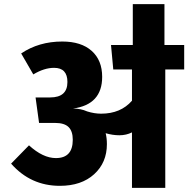

<svg xmlns="http://www.w3.org/2000/svg" viewBox="-20 -914 916 934"><path d="M876 -695V-576H784V0H622V-270Q594 -256 561 -256Q528 -256 494 -266Q500 -242 500 -213Q500 -123 438 -66.5Q376 -10 271 -10Q129 -10 34 -118L121 -207Q189 -145 252 -145Q334 -145 334 -234Q334 -276 313.5 -296Q293 -316 248 -316H170L153 -440H224Q308 -440 308 -515Q308 -584 243 -584Q195 -584 142 -552L83 -654Q169 -712 283 -712Q375 -712 426 -666.5Q477 -621 477 -540Q477 -405 335 -386Q373 -386 404 -372Q439 -361 472 -361Q567 -361 622 -424V-576H531L520 -695H626V-894H780V-695Z"/></svg>

Font: FiraGO ExtraBold
Style: Regular
Weight: 800
Designer: bBox Type
Foundry: bBox Type GmbH
Version: Version 1.001;PS 001.001;hotconv 1.0.88;makeotf.lib2.5.64775